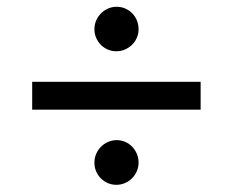

<svg xmlns="http://www.w3.org/2000/svg" viewBox="-20 -566 674 556"><path d="M561 -329.1V-248.5H73.2V-329.1ZM316.9 -417.5Q303.7 -417.5 292 -422.6Q280.3 -427.7 271.7 -436.5Q263.2 -445.3 258.3 -456.8Q253.4 -468.3 253.4 -481.4Q253.4 -494.6 258.5 -506.6Q263.7 -518.6 272.5 -527.3Q281.2 -536.1 293 -541.3Q304.7 -546.4 317.9 -546.4Q331.1 -546.4 342.8 -541.3Q354.5 -536.1 363 -527.3Q371.6 -518.6 376.5 -506.6Q381.3 -494.6 381.3 -481.4Q381.3 -468.3 376.2 -456.5Q371.1 -444.8 362.3 -436.3Q353.5 -427.7 341.8 -422.6Q330.1 -417.5 316.9 -417.5ZM316.9 -30.8Q303.7 -30.8 292 -35.9Q280.3 -41 271.7 -49.8Q263.2 -58.6 258.3 -70.1Q253.4 -81.5 253.4 -94.7Q253.4 -108.4 258.5 -120.4Q263.7 -132.3 272.5 -141.1Q281.2 -149.9 293 -155Q304.7 -160.2 317.9 -160.2Q331.1 -160.2 342.8 -155Q354.5 -149.9 363 -140.9Q371.6 -131.8 376.5 -120.1Q381.3 -108.4 381.3 -95.2Q381.3 -82 376.2 -70.3Q371.1 -58.6 362.3 -49.8Q353.5 -41 341.8 -35.9Q330.1 -30.8 316.9 -30.8Z"/></svg>

Font: Proza Libre
Style: Medium
Weight: 500
Designer: Jasper de Waard
Foundry: Jasper de Waard
Version: Version 1.000; ttfautohint (v1.4.1.8-43bc)